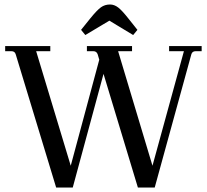

<svg xmlns="http://www.w3.org/2000/svg" viewBox="-20 -835 921 855"><path d="M360 -679 341 -702 382 -753Q412 -790 429.5 -802.5Q447 -815 470 -815Q489 -815 506.5 -801.5Q524 -788 553 -751L592 -702L573 -679L467 -743ZM230 0 50 -593Q46 -607 31 -607H3V-630H204V-607H141L295 -97L422 -569L415 -593Q410 -607 396 -607H367V-630H568V-607H506L659 -97L799 -607H733V-630H878V-607H851Q836 -607 832 -593L669 0H594L441 -506L304 0Z"/></svg>

Font: Arapey
Style: Regular
Weight: 400
Designer: Eduardo Rodriguez Tunni
Foundry: Eduardo Rodriguez Tunni
Version: Version 4.000